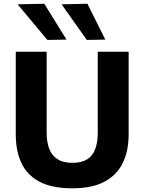

<svg xmlns="http://www.w3.org/2000/svg" viewBox="-20 -988 768 1021"><path d="M365.4 13.3Q256.4 13.3 190.2 -21.6Q123.9 -56.6 93.9 -121.2Q63.8 -185.8 63.8 -274.1Q63.8 -293.4 63.8 -325.6Q63.8 -357.8 63.8 -396.7Q63.8 -435.5 63.8 -474.4Q63.8 -543.6 63.8 -599Q63.8 -654.4 63.8 -713H228.1Q228.1 -654.4 228.1 -599Q228.1 -543.6 228.1 -474.4V-283.1Q228.1 -231.9 242.2 -195.8Q256.2 -159.8 286.4 -141Q316.6 -122.1 364.8 -122.1Q414.2 -122.1 443.8 -141Q473.4 -159.8 486.6 -195.8Q499.8 -231.9 499.8 -283.5V-474.4Q499.8 -543.6 499.8 -599Q499.8 -654.4 499.8 -713H664.1Q664.1 -654.4 664.1 -599Q664.1 -543.6 664.1 -474.4Q664.1 -435.5 664.1 -396.2Q664.1 -356.9 664.1 -324.3Q664.1 -291.8 664.1 -273.5Q664.1 -185.5 632.6 -121.1Q601.2 -56.6 535.2 -21.6Q469.2 13.3 365.4 13.3ZM231.9 -775.7Q206.4 -806.3 180.3 -837.4Q154.2 -868.5 127.7 -900.3Q101.2 -932.2 73.8 -965L215.5 -968.1Q245.1 -920.4 274.6 -872.8Q304.1 -825.2 333.8 -777.4ZM441.7 -775.7Q420.1 -806.3 398 -837.4Q375.8 -868.5 353.4 -900.3Q331.1 -932.2 307.6 -965L444.8 -968.1Q468.7 -920.4 492.2 -873.1Q515.8 -825.9 540 -777.4Z"/></svg>

Font: Commissioner Thin
Style: Regular
Weight: 100
Designer: Kostas Bartsokas
Foundry: Kostas Bartsokas
Version: Version 1.001;gftools[0.9.23]